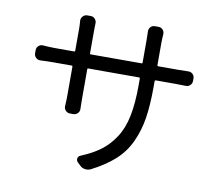

<svg xmlns="http://www.w3.org/2000/svg" viewBox="-86 -882 1172 1022"><g transform="rotate(10 500.0 -371.0)"><path d="M719.7 -575.2Q719.7 -571.3 724.6 -571.3H830.1Q859.4 -571.3 886.7 -572.3Q900.4 -573.2 910.6 -564Q920.9 -554.7 920.9 -541V-526.4Q920.9 -512.7 910.6 -502.9Q900.4 -493.2 886.7 -494.1Q858.4 -495.1 830.1 -495.1H724.6Q719.7 -495.1 719.7 -490.2V-460Q719.7 -360.4 708.5 -289.6Q697.3 -218.8 668.9 -157.7Q640.6 -96.7 590.8 -51.8Q541 -6.8 465.8 31.2Q455.1 36.1 444.3 36.1Q439.5 36.1 435.5 35.2Q419.9 33.2 409.2 22.5L392.6 6.8Q383.8 -2 385.7 -13.7Q387.7 -25.4 399.4 -30.3Q462.9 -56.6 504.9 -87.9Q546.9 -119.1 579.1 -168Q611.3 -216.8 625.5 -286.1Q639.6 -355.5 639.6 -453.1V-490.2Q639.6 -495.1 635.7 -495.1H359.4Q355.5 -495.1 355.5 -490.2V-333Q355.5 -308.6 356.4 -276.4Q357.4 -262.7 347.7 -252.4Q337.9 -242.2 324.2 -242.2H305.7Q292 -242.2 282.2 -252.4Q272.5 -262.7 273.4 -276.4Q275.4 -307.6 275.4 -333V-490.2Q275.4 -495.1 270.5 -495.1H168Q137.7 -495.1 101.6 -493.2Q87.9 -492.2 77.6 -502Q67.4 -511.7 67.4 -525.4V-543Q67.4 -556.6 77.6 -565.9Q87.9 -575.2 101.6 -574.2Q137.7 -571.3 168 -571.3H270.5Q275.4 -571.3 275.4 -575.2V-699.2Q275.4 -716.8 273.4 -737.3Q272.5 -751 282.2 -761.7Q292 -772.5 305.7 -772.5H325.2Q338.9 -772.5 348.1 -761.7Q357.4 -751 356.4 -737.3Q355.5 -717.8 355.5 -699.2V-575.2Q355.5 -571.3 359.4 -571.3H635.7Q639.6 -571.3 639.6 -575.2V-696.3Q639.6 -720.7 638.7 -743.2Q637.7 -757.8 647 -768.1Q656.2 -778.3 669.9 -778.3H690.4Q704.1 -778.3 713.4 -768.1Q722.7 -757.8 721.7 -743.2Q719.7 -718.8 719.7 -696.3Z"/></g></svg>

Font: Gen Jyuu GothicL Regular
Style: Regular
Weight: 400
Designer: [Source Han Sans]
Ryoko NISHIZUKA  (kana & ideographs); Paul D. Hunt (Latin, Greek & Cyrillic); Wenlong ZHANG  (bopomofo
Version: Version 1.002.20150607